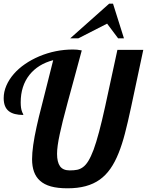

<svg xmlns="http://www.w3.org/2000/svg" viewBox="-25 -1020 801 1047"><path d="M570.3 -1000H591.3L650.9 -811H619.1L559.1 -891.1L402.3 -811H357.9ZM192.9 -34.7Q149.9 -72.8 149.9 -151.9Q149.9 -217.3 174.8 -329.6Q186.5 -382.8 201.2 -438.5L231.9 -560.1L265.1 -691.9Q182.6 -670.4 135.7 -611.8Q87.9 -551.3 87.9 -461.9Q87.9 -428.7 95.2 -411.1Q96.7 -405.8 100.1 -400.4Q102.1 -397 102.1 -393.1Q49.8 -393.1 23.4 -413.6Q-4.9 -435.5 -4.9 -484.9Q-4.9 -519 9.5 -552.7Q23.9 -586.4 50.3 -616.7Q75.7 -646 111.1 -670.4Q146.5 -694.8 189 -712.9Q277.8 -750 373 -750Q385.7 -750 395.5 -749Q405.3 -748 420.9 -745.1Q391.1 -635.7 378.9 -589.8L344.7 -464.4Q312 -343.3 300.8 -288.6Q286.1 -220.7 286.1 -181.2Q286.1 -136.2 302.2 -113.5Q318.4 -90.8 355 -90.8Q379.4 -90.8 396 -94.2Q412.6 -97.7 427.2 -108.4Q442.9 -119.6 456.8 -142.3Q470.7 -165 485.4 -203.6Q513.7 -280.8 548.3 -439L615.2 -748H756.3L689.9 -436Q671.9 -351.6 656.2 -291.7Q640.6 -231.9 622.1 -186Q602.1 -135.7 576.9 -99.9Q551.8 -64 519 -40.5Q485.4 -16.6 442.1 -4.9Q398.9 6.8 343.3 6.8Q289.6 6.8 252.7 -3.4Q215.8 -13.7 192.9 -34.7Z"/></svg>

Font: Pattaya
Style: Regular
Weight: 400
Designer: Pablo Impallari / Thai characters Designed by Thanarat Vachiruckul and Suppakit Chalermlarp
Foundry: Pablo Impallari
Version: Version 1.007;September 16, 2023;FontCreator 15.0.0.2934 64-